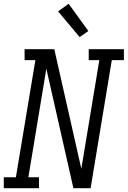

<svg xmlns="http://www.w3.org/2000/svg" viewBox="-33 -995 675 1015"><path d="M-13 0V-58H51L154 -677H97V-735H254L384 -160L397 -103L492 -677H436V-735H622V-677H558L446 0H355L283 -318L212 -632L117 -58H173V0ZM388 -799 274 -935 330 -975 434 -831Z"/></svg>

Font: Iosevka Etoile Light Oblique
Style: Regular
Weight: 300
Italic angle: -9°
Designer: Belleve Invis
Foundry: Belleve Invis
Version: Version 15.5.2; ttfautohint (v1.8.4)